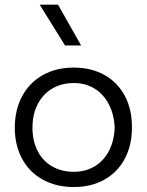

<svg xmlns="http://www.w3.org/2000/svg" viewBox="-20 -770 613 803"><path d="M288.6 12.2Q215.1 12.2 159.2 -18.5Q103.3 -49.3 72.6 -105.6Q41.9 -162 41.9 -235.8Q41.9 -310.5 72.6 -367.6Q103.3 -424.8 159.2 -456.1Q215.1 -487.3 288.6 -487.3Q362.1 -487.3 417.4 -456.1Q472.8 -424.8 502.7 -367.9Q532.6 -310.9 531.7 -235.7Q531.7 -161.5 501.5 -105.4Q471.3 -49.3 416.2 -18.5Q361.2 12.2 288.6 12.2ZM289.1 -51.5Q338 -51.5 375.9 -74.3Q413.8 -97.1 435.7 -139Q457.6 -180.9 459.6 -235.7Q457.2 -291.6 435.1 -334Q413 -376.5 375.2 -399.6Q337.5 -422.7 289.1 -422.7Q237.7 -422.7 198.5 -399.6Q159.3 -376.5 137.6 -334.1Q115.8 -291.7 115.8 -235.7Q115.8 -180.9 137.1 -139Q158.4 -97.1 197.8 -74.3Q237.2 -51.5 289.1 -51.5ZM146 -750.4H222.7L319.3 -579.8H252Z"/></svg>

Font: DavidDev Light
Style: Regular
Weight: 300
Designer: David.dev
Foundry: David.dev
Version: Version 1.001;FEAKit 1.0